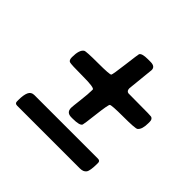

<svg xmlns="http://www.w3.org/2000/svg" viewBox="-136 -709 804 804"><g transform="rotate(45 266.0 -307.5)"><path d="M490.2 -409.2Q502 -406.2 502 -389.2V-381.8Q502 -344.7 486.8 -332.5Q479.5 -326.7 408.9 -326.7Q338.4 -326.7 333.5 -321.5Q328.6 -316.4 321 -252.2Q313.5 -188 311.5 -183.6Q306.6 -170.9 264.2 -170.9H256.3Q227.5 -170.9 227.5 -198.7Q227.5 -206.5 232.7 -248.8Q237.8 -291 237.8 -316.4Q237.8 -326.7 168.2 -326.7Q98.6 -326.7 89.4 -330.1Q80.1 -333.5 80.1 -351.1Q80.1 -395 97.7 -406.2Q104.5 -410.6 174.8 -410.6Q245.1 -410.6 248.5 -416Q252 -421.4 260.3 -488Q268.6 -554.7 270 -558.1Q275.9 -569.8 310.5 -569.8H326.7Q354.5 -569.8 354.5 -548.8L342.3 -429.2Q342.3 -413.1 354.5 -411.1Q357.4 -410.6 421.1 -410.6Q484.9 -410.6 490.2 -409.2ZM81.1 -127.4H457.5Q470.7 -127.4 470.7 -115.2V-110.8Q470.7 -68.8 462.2 -56.9Q453.6 -44.9 432.6 -44.9H61.5Q48.3 -44.9 48.3 -57.1V-66.4Q48.3 -95.2 55.4 -111.3Q62.5 -127.4 81.1 -127.4Z"/></g></svg>

Font: Averia Libre
Style: Bold Italic
Weight: 700
Italic angle: -6.90001°
Version: Version 1.002